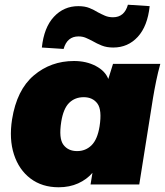

<svg xmlns="http://www.w3.org/2000/svg" viewBox="-20 -780 698 812"><path d="M18 0ZM228 12Q158 12 109 -25Q60 -62 39 -127Q18 -192 31 -275Q51 -400 123 -461Q195 -522 293 -522Q345 -522 385 -501Q425 -480 438 -446L458 -510H658Q648 -474 640.5 -437.5Q633 -401 627 -365L569 0H363L371 -49Q347 -21 310.5 -4.5Q274 12 228 12ZM306 -141Q342 -141 367 -165.5Q392 -190 401 -245Q412 -315 392 -342Q372 -369 334 -369Q297 -369 272.5 -345Q248 -321 239 -265Q228 -195 248 -168Q268 -141 306 -141ZM249 -573 157 -579Q166 -664 208 -709Q250 -754 311 -754Q339 -754 358.5 -746Q378 -738 394 -728Q409 -720 424 -713.5Q439 -707 458 -707Q506 -707 521 -760L613 -754Q604 -669 562.5 -624Q521 -579 459 -579Q431 -579 410 -587.5Q389 -596 372 -606Q357 -614 343 -620Q329 -626 312 -626Q264 -626 249 -573Z"/></svg>

Font: Winston Black
Style: Italic
Weight: 900
Italic angle: -9°
Designer: Original fonts by Vernon Adams / Changes by Cristiano Sobral
Foundry: VOriginal fonts by Vernon Adams / Changes by Cristiano Sobral
Version: Version 2.503;July 17, 2020;FontCreator 13.0.0.2655 64-bit